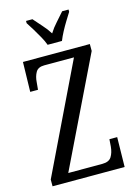

<svg xmlns="http://www.w3.org/2000/svg" viewBox="-137 -1002 756 1073"><g transform="rotate(-15 241.5 -465.5)"><path d="M29 0V-39L331 -665H159Q123 -665 109.5 -641Q96 -617 94 -585L90 -542H45L49 -714H436V-674L133 -49H330Q369 -49 383.5 -72.5Q398 -96 401 -130L404 -172H449L446 0ZM207 -771Q199 -794 184 -820.5Q169 -847 153.5 -873Q138 -899 125 -918V-931H162Q183 -906 206.5 -880.5Q230 -855 248 -826Q266 -855 289.5 -880.5Q313 -906 334 -931H371V-918Q359 -899 343 -873Q327 -847 313 -820.5Q299 -794 290 -771Z"/></g></svg>

Font: Noto Serif Ethiopic ExtraCondensed
Style: Regular
Weight: 400
Width: 2
Designer: Monotype Design Team
Foundry: Monotype Imaging Inc.
Version: Version 2.102; ttfautohint (v1.8.4.7-5d5b)